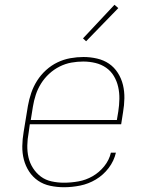

<svg xmlns="http://www.w3.org/2000/svg" viewBox="-20 -777 640 805"><path d="M248 8Q219 8 190.5 2Q162 -4 139.5 -19.5Q117 -35 102 -58Q87 -81 80 -108Q73 -135 73.5 -164.5Q74 -194 79 -223L97 -333Q102 -361 111 -387.5Q120 -414 135.5 -438.5Q151 -463 173 -483Q195 -503 221 -515.5Q247 -528 275 -533Q303 -538 330 -538Q359 -538 387 -531.5Q415 -525 437 -510Q459 -495 474 -471.5Q489 -448 495.5 -421Q502 -394 501.5 -365Q501 -336 496 -307L488 -256H105L100 -220Q95 -194 94.5 -167.5Q94 -141 99.5 -117Q105 -93 118.5 -72Q132 -51 151.5 -36.5Q171 -22 196.5 -16.5Q222 -11 248 -11Q278 -11 309 -16.5Q340 -22 368 -38Q396 -54 417 -80Q438 -106 445 -137H466Q458 -102 435.5 -72.5Q413 -43 382 -24.5Q351 -6 316.5 1Q282 8 248 8ZM470 -274 476 -310Q480 -336 480.5 -362Q481 -388 475.5 -412.5Q470 -437 457.5 -458Q445 -479 425 -493Q405 -507 380 -513Q355 -519 329 -519Q304 -519 279 -514.5Q254 -510 230 -498Q206 -486 186 -467.5Q166 -449 152 -426.5Q138 -404 130 -379.5Q122 -355 118 -330L109 -274ZM341 -604 328 -616 460 -757 476 -743Z"/></svg>

Font: Iosevka Slab ThExObl
Style: Regular
Weight: 100
Width: 7
Italic angle: -9°
Monospace: yes
Designer: Belleve Invis
Foundry: Belleve Invis
Version: Version 11.1.1; ttfautohint (v1.8.3)